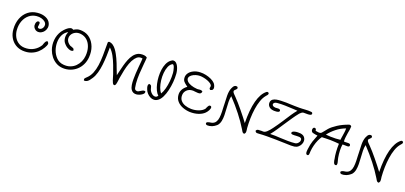

<svg xmlns="http://www.w3.org/2000/svg" viewBox="28 -1780 6323 2997"><g transform="rotate(20 3189.0 -281.5)"><path d="M308 14Q239 9 184 -26Q129 -61 96 -120Q63 -179 58 -254Q51 -354 82.5 -434Q114 -514 176.5 -563.5Q239 -613 326 -621Q405 -629 465.5 -602.5Q526 -576 547 -523Q561 -489 555.5 -455Q550 -421 530.5 -394.5Q511 -368 482 -354Q453 -340 418 -345Q394 -349 372.5 -371Q351 -393 348 -417Q346 -431 348.5 -451Q351 -471 362.5 -486.5Q374 -502 398 -499L400 -498Q410 -491 411.5 -479Q413 -467 409 -442Q405 -425 406.5 -414Q408 -403 425 -398Q445 -394 463 -405.5Q481 -417 491.5 -439Q502 -461 499 -485Q495 -512 471 -532Q447 -552 410.5 -562Q374 -572 330 -568Q261 -561 210 -519Q159 -477 133 -409.5Q107 -342 113 -258Q117 -200 144.5 -148Q172 -96 224 -65Q276 -34 353 -40Q421 -45 477 -79.5Q533 -114 569 -172Q575 -186 578 -199Q583 -216 592 -232Q601 -248 620 -258L623 -257Q648 -238 646 -217Q644 -196 618 -151Q592 -105 548.5 -65.5Q505 -26 444.5 -3.5Q384 19 308 14Z M984 55Q924 51 874.5 22.5Q825 -6 789.5 -51Q754 -96 734 -151Q706 -228 714.5 -314Q723 -400 770 -470Q779 -483 798 -504.5Q817 -526 841 -545.5Q865 -565 890.5 -572.5Q916 -580 938 -563Q939 -564 942 -565Q962 -576 979.5 -584Q997 -592 1020.5 -595.5Q1044 -599 1079 -595Q1156 -587 1212 -539Q1268 -491 1296.5 -415Q1325 -339 1318 -245Q1313 -177 1285.5 -120Q1258 -63 1212.5 -22.5Q1167 18 1108.5 38.5Q1050 59 984 55ZM978 1Q1041 8 1091.5 -10.5Q1142 -29 1178 -65Q1214 -101 1235 -147.5Q1256 -194 1260 -245Q1267 -325 1246 -389.5Q1225 -454 1181 -494Q1137 -534 1074 -542Q1025 -548 985.5 -528.5Q946 -509 926 -473Q906 -437 915 -393Q920 -371 938 -349Q956 -327 981 -313Q985 -311 986 -311Q991 -310 994 -309Q997 -308 1002 -306Q1017 -302 1033.5 -293.5Q1050 -285 1053 -262L1050 -256Q1018 -228 949 -269Q932 -279 913 -297.5Q894 -316 881 -336Q862 -369 860.5 -412Q859 -455 878 -502Q823 -472 796.5 -416.5Q770 -361 769.5 -295.5Q769 -230 790 -169Q813 -103 860.5 -54.5Q908 -6 978 1Z M1372 125 1365 122Q1358 101 1364 91.5Q1370 82 1381 72Q1382 71 1382 71Q1385 68 1388 65.5Q1391 63 1394 60Q1440 17 1465 -44.5Q1490 -106 1500.5 -181.5Q1511 -257 1512.5 -344Q1514 -431 1513 -526Q1513 -535 1513 -543.5Q1513 -552 1513 -561Q1518 -575 1530 -578H1532Q1568 -576 1597.5 -555Q1627 -534 1650.5 -502Q1674 -470 1692 -436Q1710 -402 1723 -375Q1740 -340 1753.5 -304.5Q1767 -269 1780 -234Q1791 -207 1801 -180.5Q1811 -154 1821 -129Q1829 -156 1837 -197Q1849 -249 1863.5 -303Q1878 -357 1898 -407Q1918 -457 1947 -495.5Q1976 -534 2016 -554Q2031 -562 2059 -566.5Q2087 -571 2116 -568Q2145 -565 2164 -550L2167 -545Q2166 -522 2163.5 -494.5Q2161 -467 2158 -437Q2158 -434 2157.5 -430.5Q2157 -427 2157 -424Q2150 -352 2145 -270Q2140 -188 2147 -110Q2151 -75 2156.5 -44.5Q2162 -14 2182 -7Q2204 1 2220 -6Q2236 -13 2252 -24L2253 -25Q2267 -34 2283 -42Q2299 -50 2320 -47L2326 -44Q2334 -26 2323.5 -10.5Q2313 5 2293.5 17.5Q2274 30 2253.5 37.5Q2233 45 2220 47Q2184 52 2159.5 41Q2135 30 2120 8Q2100 -21 2093 -66Q2086 -111 2086.5 -161Q2087 -211 2089 -256Q2091 -287 2093.5 -317.5Q2096 -348 2098 -376Q2099 -384 2099.5 -392Q2100 -400 2101 -407Q2104 -437 2106 -463Q2108 -489 2109 -511Q2075 -519 2046 -507.5Q2017 -496 1990 -461Q1958 -419 1936.5 -360.5Q1915 -302 1901 -235.5Q1887 -169 1876 -101Q1875 -96 1874.5 -89.5Q1874 -83 1873 -76Q1866 -18 1859 5Q1852 28 1838 30Q1820 34 1805.5 6Q1791 -22 1771 -94Q1767 -105 1766 -110.5Q1765 -116 1764 -118Q1740 -188 1713 -259Q1686 -330 1652 -393Q1618 -456 1571 -500Q1571 -431 1568.5 -356Q1566 -281 1557.5 -208Q1549 -135 1531 -71Q1513 -7 1482 40Q1480 43 1476 48Q1465 66 1450.5 84Q1436 102 1416.5 114Q1397 126 1372 125Z M2561 8Q2529 32 2495.5 33Q2462 34 2432 18Q2402 2 2379 -23Q2356 -48 2345 -76Q2330 -111 2328 -134.5Q2326 -158 2340 -172L2342 -174Q2365 -173 2374.5 -163Q2384 -153 2391 -121Q2393 -114 2394.5 -108Q2396 -102 2398 -97Q2407 -76 2423.5 -57Q2440 -38 2460.5 -27.5Q2481 -17 2502 -20.5Q2523 -24 2540 -48Q2512 -74 2491 -118Q2470 -162 2457.5 -217Q2445 -272 2442 -331Q2439 -390 2446.5 -446Q2454 -502 2474 -548Q2494 -594 2526 -622Q2554 -647 2578 -647Q2602 -647 2621 -630Q2640 -613 2654 -585.5Q2668 -558 2676 -526.5Q2684 -495 2686 -467Q2691 -401 2685 -329Q2679 -257 2663 -189.5Q2647 -122 2621.5 -70Q2596 -18 2561 8ZM2569 -98Q2594 -140 2609.5 -198.5Q2625 -257 2631.5 -325.5Q2638 -394 2633 -463Q2632 -476 2627.5 -499Q2623 -522 2615.5 -545Q2608 -568 2598 -581Q2588 -594 2575 -586Q2540 -565 2521 -518.5Q2502 -472 2496.5 -412Q2491 -352 2498.5 -291Q2506 -230 2524 -178.5Q2542 -127 2569 -98Z M3086 21Q3024 18 2967 -3.5Q2910 -25 2872.5 -66.5Q2835 -108 2830 -169Q2822 -266 2917 -335Q2916 -336 2915 -337Q2914 -338 2913 -339Q2909 -342 2905 -345.5Q2901 -349 2894 -353Q2871 -370 2850.5 -391.5Q2830 -413 2827 -450Q2823 -494 2848.5 -531Q2874 -568 2922 -591.5Q2970 -615 3031 -617Q3078 -619 3126.5 -608.5Q3175 -598 3216.5 -578.5Q3258 -559 3282 -533Q3292 -523 3301 -505Q3310 -487 3313.5 -467Q3317 -447 3308 -432Q3299 -417 3273 -412H3268Q3256 -421 3253.5 -429.5Q3251 -438 3255 -451Q3258 -466 3257 -472Q3253 -492 3230 -508.5Q3207 -525 3174.5 -537.5Q3142 -550 3107.5 -556.5Q3073 -563 3046 -563Q3012 -563 2976 -551.5Q2940 -540 2913.5 -520Q2887 -500 2880.5 -473.5Q2874 -447 2899 -418Q2921 -393 2967 -376.5Q3013 -360 3072 -356Q3079 -356 3086 -356.5Q3093 -357 3100 -358Q3142 -365 3162 -348L3163 -344Q3159 -313 3136 -305.5Q3113 -298 3055 -306Q3054 -306 3053 -306Q3042 -308 3032.5 -309Q3023 -310 3015 -309Q2960 -308 2923.5 -273.5Q2887 -239 2885 -189Q2883 -135 2911.5 -100Q2940 -65 2987.5 -48.5Q3035 -32 3089 -31Q3154 -30 3212.5 -51.5Q3271 -73 3300 -110Q3301 -111 3303 -115Q3305 -119 3309 -130Q3322 -158 3331 -169Q3340 -180 3350 -180Q3373 -181 3377 -162.5Q3381 -144 3365 -111Q3348 -79 3326 -57Q3287 -18 3223.5 2.5Q3160 23 3086 21Z M3491 110Q3445 126 3416 123.5Q3387 121 3385 99Q3382 72 3460 63Q3483 59 3502 46.5Q3521 34 3531 16Q3549 -12 3554.5 -55.5Q3560 -99 3558.5 -151Q3557 -203 3554 -258Q3554 -264 3554 -267Q3549 -346 3548.5 -420.5Q3548 -495 3569 -545Q3601 -625 3655 -601Q3663 -585 3661 -576.5Q3659 -568 3639 -549Q3631 -542 3625 -535.5Q3619 -529 3619 -518Q3620 -502 3639 -482Q3658 -462 3678 -442Q3705 -415 3742 -373Q3779 -331 3818.5 -282.5Q3858 -234 3894 -188.5Q3930 -143 3954 -110Q3950 -331 3988 -475Q4026 -619 4103 -680Q4124 -698 4145 -677Q4146 -670 4146 -665.5Q4146 -661 4145 -658Q4144 -651 4137.5 -643.5Q4131 -636 4116 -618Q4081 -576 4058.5 -511.5Q4036 -447 4024.5 -369Q4013 -291 4011 -208.5Q4009 -126 4015 -48Q4016 -44 4016.5 -39Q4017 -34 4018 -29Q4023 7 4020 22Q4017 37 4001 51Q3984 48 3975 40Q3966 32 3951 4Q3948 -1 3945.5 -4.5Q3943 -8 3941 -12Q3883 -108 3799.5 -215Q3716 -322 3612 -432Q3601 -389 3602.5 -335Q3604 -281 3608 -224Q3612 -170 3613 -117.5Q3614 -65 3605 -20Q3596 25 3570 57Q3567 60 3555 70.5Q3543 81 3526 92Q3509 103 3491 110Z M4693 -28Q4679 -29 4664.5 -29Q4650 -29 4636 -30Q4633 -30 4629.5 -30Q4626 -30 4623 -30Q4569 -32 4497 -33.5Q4425 -35 4350.5 -34.5Q4276 -34 4215 -29Q4181 -26 4171.5 -31.5Q4162 -37 4153 -54Q4162 -79 4188.5 -82.5Q4215 -86 4241 -85Q4242 -85 4243 -85Q4244 -85 4245 -85Q4257 -84 4267.5 -84Q4278 -84 4285 -86Q4305 -92 4325 -109.5Q4345 -127 4363.5 -149.5Q4382 -172 4396 -191Q4423 -227 4449 -265Q4475 -303 4500 -341Q4506 -350 4511.5 -358.5Q4517 -367 4522 -375Q4555 -427 4589 -477.5Q4623 -528 4660 -572Q4644 -573 4626 -574Q4608 -575 4590 -576Q4521 -580 4450.5 -582Q4380 -584 4322 -578Q4285 -574 4271.5 -556Q4258 -538 4270 -520.5Q4282 -503 4319 -500Q4323 -499 4328.5 -499.5Q4334 -500 4340 -501Q4342 -501 4343 -501Q4355 -502 4368.5 -502Q4382 -502 4392.5 -497Q4403 -492 4404 -478Q4405 -464 4391 -457Q4377 -450 4356 -447.5Q4335 -445 4315.5 -446Q4296 -447 4285 -450Q4245 -458 4223 -487Q4201 -516 4207 -554Q4212 -584 4235.5 -600.5Q4259 -617 4294.5 -623.5Q4330 -630 4371 -631Q4412 -632 4452 -632H4455Q4479 -631 4515.5 -629.5Q4552 -628 4593.5 -627Q4635 -626 4673 -626Q4688 -626 4717 -627.5Q4746 -629 4773.5 -630.5Q4801 -632 4812 -632Q4815 -632 4818.5 -632Q4822 -632 4825 -632Q4852 -632 4871.5 -629Q4891 -626 4892 -606Q4893 -590 4876 -583.5Q4859 -577 4834.5 -576Q4810 -575 4790 -576H4789Q4776 -576 4766.5 -576Q4757 -576 4754 -575Q4726 -567 4701 -538Q4676 -509 4659 -484Q4648 -469 4625.5 -436.5Q4603 -404 4578.5 -367Q4554 -330 4535 -302Q4498 -246 4461.5 -191Q4425 -136 4384 -86Q4425 -88 4468.5 -86.5Q4512 -85 4555 -82Q4620 -79 4682 -78Q4744 -77 4798 -83Q4825 -86 4846 -108.5Q4867 -131 4868 -154Q4870 -177 4858 -187Q4846 -197 4826.5 -198.5Q4807 -200 4784 -198Q4734 -194 4713 -196.5Q4692 -199 4689 -212Q4685 -227 4699 -237Q4713 -247 4736 -252Q4759 -257 4784 -257.5Q4809 -258 4827 -256Q4874 -249 4895 -222.5Q4916 -196 4917 -163Q4918 -134 4904.5 -105.5Q4891 -77 4866 -56Q4841 -35 4806 -30Q4779 -26 4750.5 -26.5Q4722 -27 4693 -28Z M5035 24Q5020 20 5016 3Q5012 -14 5013.5 -34.5Q5015 -55 5017 -68Q5018 -72 5018 -73Q5026 -146 5045.5 -203.5Q5065 -261 5087 -314Q5080 -316 5073 -316.5Q5066 -317 5058 -318Q5033 -321 5008.5 -328Q4984 -335 4977 -362Q4973 -384 4981 -399Q4989 -414 5005 -414Q5019 -414 5026.5 -403Q5034 -392 5034 -375Q5038 -374 5046 -373Q5065 -369 5085 -367Q5105 -365 5122 -372Q5133 -377 5155 -406.5Q5177 -436 5205 -468Q5243 -511 5319 -560.5Q5395 -610 5494 -644Q5502 -647 5513 -644Q5524 -641 5533 -629Q5533 -604 5529 -577.5Q5525 -551 5520 -525Q5519 -521 5518.5 -516Q5518 -511 5517 -507Q5512 -475 5507.5 -438Q5503 -401 5506 -372Q5511 -368 5521.5 -367.5Q5532 -367 5554 -369Q5586 -371 5599 -367Q5612 -363 5615 -348Q5618 -331 5608 -324.5Q5598 -318 5581.5 -317.5Q5565 -317 5549 -318H5548H5546Q5533 -319 5521 -319Q5509 -319 5501 -317Q5494 -271 5496 -215.5Q5498 -160 5509 -98Q5511 -90 5513 -81Q5515 -72 5517 -64Q5528 -27 5529 -8.5Q5530 10 5521 19L5520 20Q5500 26 5489.5 16.5Q5479 7 5473.5 -9.5Q5468 -26 5465 -41Q5465 -42 5465 -43Q5464 -47 5463.5 -51Q5463 -55 5463 -59Q5452 -108 5447 -174Q5442 -240 5445 -309Q5419 -312 5381 -314.5Q5343 -317 5301.5 -318Q5260 -319 5221 -317Q5205 -316 5189 -315.5Q5173 -315 5159 -315Q5137 -286 5117.5 -242.5Q5098 -199 5085 -148.5Q5072 -98 5068 -49Q5067 -43 5067 -29Q5067 -17 5065.5 -3Q5064 11 5057.5 19Q5051 27 5035 24ZM5205 -374Q5240 -370 5283 -368.5Q5326 -367 5369 -368.5Q5412 -370 5446 -375Q5448 -392 5450.5 -410.5Q5453 -429 5457 -451Q5462 -483 5466 -514Q5470 -545 5469 -573Q5386 -543 5319 -489.5Q5252 -436 5205 -374Z M5723 110Q5677 126 5648 123.5Q5619 121 5617 99Q5614 72 5692 63Q5715 59 5734 46.5Q5753 34 5763 16Q5781 -12 5786.5 -55.5Q5792 -99 5790.5 -151Q5789 -203 5786 -258Q5786 -264 5786 -267Q5781 -346 5780.5 -420.5Q5780 -495 5801 -545Q5833 -625 5887 -601Q5895 -585 5893 -576.5Q5891 -568 5871 -549Q5863 -542 5857 -535.5Q5851 -529 5851 -518Q5852 -502 5871 -482Q5890 -462 5910 -442Q5937 -415 5974 -373Q6011 -331 6050.5 -282.5Q6090 -234 6126 -188.5Q6162 -143 6186 -110Q6182 -331 6220 -475Q6258 -619 6335 -680Q6356 -698 6377 -677Q6378 -670 6378 -665.5Q6378 -661 6377 -658Q6376 -651 6369.5 -643.5Q6363 -636 6348 -618Q6313 -576 6290.5 -511.5Q6268 -447 6256.5 -369Q6245 -291 6243 -208.5Q6241 -126 6247 -48Q6248 -44 6248.5 -39Q6249 -34 6250 -29Q6255 7 6252 22Q6249 37 6233 51Q6216 48 6207 40Q6198 32 6183 4Q6180 -1 6177.5 -4.5Q6175 -8 6173 -12Q6115 -108 6031.5 -215Q5948 -322 5844 -432Q5833 -389 5834.5 -335Q5836 -281 5840 -224Q5844 -170 5845 -117.5Q5846 -65 5837 -20Q5828 25 5802 57Q5799 60 5787 70.5Q5775 81 5758 92Q5741 103 5723 110Z"/></g></svg>

Font: Yuji Hentaigana Akari
Style: Regular
Weight: 400
Designer: Kataoka Yuji
Foundry: Kinuta Font Factory
Version: Version 3.002